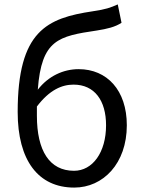

<svg xmlns="http://www.w3.org/2000/svg" viewBox="-20 -836 648 869"><path d="M316 13C447 13 554 -96 554 -269C554 -428 464 -523 336 -523C267 -523 199 -492 151 -430C168 -657 244 -672 419 -698C464 -705 502 -714 530 -733L513 -816C479 -801 460 -794 400 -785C193 -754 60 -697 60 -329C60 -110 153 13 316 13ZM147 -354C204 -429 260 -453 313 -453C408 -453 460 -381 460 -269C460 -146 399 -63 315 -63C204 -63 147 -154 147 -312Z"/></svg>

Font: Source Han Sans KR
Style: Regular
Weight: 400
Designer: Ryoko NISHIZUKA 西塚涼子 (kana, bopomofo & ideographs); Paul D. Hunt (Latin, Greek & Cyrillic); Sandoll Communications 산돌커뮤니
Foundry: Adobe
Version: Version 2.004;hotconv 1.0.118;makeotfexe 2.5.65603